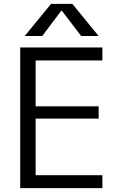

<svg xmlns="http://www.w3.org/2000/svg" viewBox="-20 -977 627 997"><path d="M298.8 -921.9 199.2 -790H108.4L245.1 -957H355.5L492.2 -790H401.4L300.8 -921.9ZM165 -663.1V-424.8H492.2V-361.3H165V-67.4H511.7V0H85V-730.5H511.7V-663.1Z"/></svg>

Font: Mgen+ 1c regular
Style: Regular
Weight: 400
Designer: [Source Han Sans]
Ryoko NISHIZUKA  (kana & ideographs); Paul D. Hunt (Latin, Greek & Cyrillic); Wenlong ZHANG  (bopomofo
Version: Version 1.059.20150602